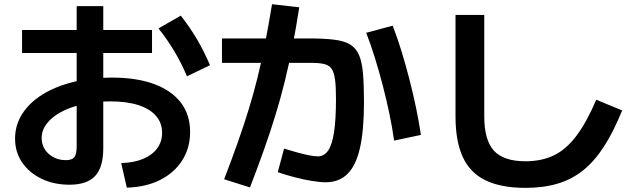

<svg xmlns="http://www.w3.org/2000/svg" viewBox="-20 -841 3040 914"><path d="M557 -64.6Q617.7 -66.6 661 -84.6Q704.4 -102.6 728.1 -134.6Q751.7 -166.7 751.7 -208.7Q751.7 -256 722.5 -289.5Q693.4 -323 638.5 -340.7Q583.7 -358.4 505 -358.4Q435.3 -358.4 375.8 -345.2Q316.3 -332 271.8 -308.4Q227.3 -284.7 202.8 -252.7Q178.3 -220.7 178.3 -183.3Q178.3 -153.7 193.3 -130.1Q208.3 -106.6 234.5 -92.6Q260.7 -78.6 293.3 -78.6Q323 -78.6 334 -93Q345 -107.3 345 -145.3V-811.7H471.6V-135Q471.6 -45.3 433.1 -3.5Q394.6 38.3 311 38.3Q236 38.3 177.3 9.8Q118.7 -18.7 85.2 -68Q51.7 -117.3 51.7 -181Q51.7 -245 85.5 -298.3Q119.4 -351.7 181 -390.3Q242.7 -429 327 -450.3Q411.3 -471.7 511.7 -471.7Q630 -471.7 713.3 -441Q796.7 -410.3 840.8 -352.7Q885 -295 885 -212.7Q885 -136.3 847.3 -77.3Q809.7 -18.3 742 15.7Q674.3 49.6 583.7 52.3ZM85 -588.7V-698.3H703.7V-588.7ZM870 -477.7Q844.7 -538.3 810.5 -596Q776.4 -653.7 734.4 -705.7L840.6 -766.6Q883.3 -712 917 -655.3Q950.6 -598.7 979.6 -530.7Z M1530 26.7Q1503.7 26.7 1464.8 20.3Q1426 14 1383.5 3Q1341 -8 1302.3 -21.4L1332.3 -133.6Q1363.7 -124 1394.7 -115.3Q1425.7 -106.6 1451.7 -101.6Q1477.7 -96.6 1492.4 -96.6Q1522.7 -96.6 1541.7 -123.6Q1560.7 -150.7 1570.1 -211.2Q1579.4 -271.7 1579.4 -370.4Q1579.4 -426 1575.2 -460Q1571.1 -494 1559.6 -511.9Q1548.1 -529.7 1524.9 -535.7Q1501.7 -541.7 1463.3 -541.7H1036.7V-658H1450Q1521.7 -658 1569.2 -652.3Q1616.7 -646.7 1645.3 -630Q1674 -613.3 1688.7 -580Q1703.3 -546.7 1708 -491.3Q1712.7 -436 1712.7 -354Q1712.7 -221.7 1693.8 -137.7Q1675 -53.7 1634.7 -13.5Q1594.3 26.7 1530 26.7ZM1047 12.3Q1084 -84 1112.5 -164.8Q1141 -245.7 1163.7 -319.5Q1186.4 -393.3 1205.2 -468.8Q1224 -544.3 1240.9 -630.2Q1257.7 -716 1275 -821L1404.6 -806.3Q1389 -706 1372.1 -619.5Q1355.3 -533 1335.6 -453.5Q1316 -374 1291.8 -294.8Q1267.6 -215.7 1237.6 -131Q1207.6 -46.3 1170 51.3ZM1856.1 -171.7Q1848 -231 1833.9 -298.7Q1819.7 -366.3 1801.9 -435Q1784 -503.7 1764 -567.7Q1744 -631.7 1723.3 -685L1849.3 -718.7Q1871 -663 1891 -598.2Q1911 -533.3 1928.6 -464.8Q1946.3 -396.3 1960.5 -328.3Q1974.7 -260.3 1983.7 -198.7Z M2481.3 53.3Q2365.7 53.3 2291.9 17.7Q2218 -18 2183.2 -93.2Q2148.4 -168.3 2148.4 -286.7V-770H2285.3V-286.7Q2285.3 -173.6 2331.5 -123.5Q2377.6 -73.3 2481.3 -73.3Q2558.7 -73.3 2617 -101.6Q2675.4 -129.9 2723.9 -194.3Q2772.4 -258.6 2818.4 -366.3L2941.7 -315.3Q2900.7 -214 2855.3 -143.7Q2810 -73.3 2755.8 -30Q2701.7 13.3 2634.2 33.3Q2566.7 53.3 2481.3 53.3Z"/></svg>

Font: M PLUS 1 Thin
Style: Regular
Weight: 100
Designer: Coji Morishita
Foundry: UNDERFOREST DESIGN
Version: Version 1.001